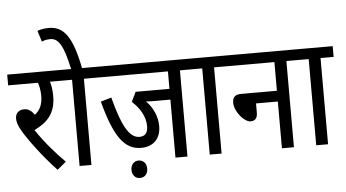

<svg xmlns="http://www.w3.org/2000/svg" viewBox="-62 -1007 2211 1227"><g transform="rotate(-5 1044.0 -393.0)"><path d="M325 -35C259 -100 189 -183 143 -254C223 -292 281 -346 281 -459C281 -500 276 -531 268 -553H351V-622H0V-553H191C199 -533 205 -499 205 -469C205 -416 189 -377 154 -351C136 -377 115 -392 89 -392C49 -392 32 -365 32 -339C32 -317 37 -295 60 -256C92 -201 174 -87 268 12Z M486 -553H570V-622H480C440 -826 386 -896 291 -896C264 -896 242 -892 217 -884L239 -813C256 -820 272 -824 294 -824C346 -824 377 -776 410 -622H338V-553H410V0H486Z M1102 -553H1186V-622H558V-553H1025V-441H808L778 -379C827 -335 862 -278 862 -217C862 -173 844 -152 807 -152C741 -152 695 -242 650 -418L581 -398C643 -164 708 -81 813 -81C890 -81 939 -129 939 -210C939 -274 910 -332 869 -374C882 -373 897 -372 916 -372H1025V0H1102ZM738 54C738 87 758 110 788 110C820 110 839 87 839 54C839 22 820 -2 788 -2C758 -2 738 22 738 54Z M1321 -553H1405V-622H1173V-553H1245V0H1321Z M1393 -622V-553H1708V-369H1480C1436 -369 1423 -349 1423 -317C1423 -261 1482 -189 1524 -189C1554 -189 1568 -207 1568 -241V-300H1708V0H1785V-553H1869V-622Z M2004 -553H2088V-622H1856V-553H1928V0H2004Z"/></g></svg>

Font: Noto Sans Condensed
Style: Italic
Weight: 400
Width: 3
Italic angle: -12°
Designer: Monotype Design Team
Foundry: Monotype Imaging Inc.
Version: Version 2.013